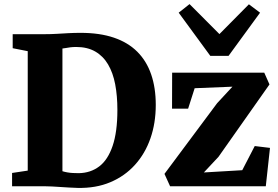

<svg xmlns="http://www.w3.org/2000/svg" viewBox="-20 -910 1359 938"><path d="M359 8Q339.5 7.5 317.8 6.2Q296 5 274.5 3.5Q253 2 233.8 1Q214.5 0 200 0H39V-65L115.5 -76.5V-660L42 -674.5V-743H198Q230.5 -743 258.8 -744.8Q287 -746.5 314.8 -748Q342.5 -749.5 374 -749.5Q467.5 -749.5 536.5 -726Q605.5 -702.5 650.8 -657.2Q696 -612 718.5 -546.5Q741 -481 741 -397.5Q741 -309 715 -234.2Q689 -159.5 639.2 -104.5Q589.5 -49.5 519 -19.8Q448.5 10 359 8ZM365 -64Q422.5 -65 464.8 -97Q507 -129 530.2 -197.2Q553.5 -265.5 553.5 -373Q553.5 -441.5 542.8 -498Q532 -554.5 508 -595.2Q484 -636 445.5 -658.2Q407 -680.5 352.5 -680.5Q336 -680.5 323 -678.8Q310 -677 300.5 -675.2Q291 -673.5 285 -673V-73.5Q296.5 -70 309.2 -67.8Q322 -65.5 336 -64.8Q350 -64 365 -64ZM1115.5 -486.5 931 -479 899 -379H820.5L821 -555H1271L1296.5 -497.5L1047.5 -144L976 -67.5L1163.5 -78.5L1224.5 -196.5L1299 -187.5L1278.5 0H811L783.5 -60.5L1040.5 -405.5ZM1007.5 -637 853 -848 906 -890 1052 -743.5 1196 -889 1250.5 -848 1096.5 -637Z"/></svg>

Font: Merriweather 20pt Black
Style: Regular
Weight: 900
Version: Version 2.100